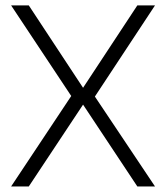

<svg xmlns="http://www.w3.org/2000/svg" viewBox="-20 -670 597 690"><path d="M20 -650.5H83.5L278.5 -354.5L473.5 -650.5H537L321 -323L537 0H473.5L278.5 -294L83.5 0H20L236 -325Z"/></svg>

Font: Overused Grotesk Light
Style: Regular
Weight: 300
Version: Version 0.004